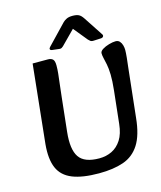

<svg xmlns="http://www.w3.org/2000/svg" viewBox="-132 -996 928 1107"><g transform="rotate(-15 332.0 -442.5)"><path d="M321 16Q222 16 162.5 -8Q103 -32 80 -85Q57 -138 65 -226L114 -695H205Q224 -695 234 -685.5Q244 -676 244 -649Q244 -625 241.5 -601Q239 -577 235 -545Q231 -513 226 -466L204 -262Q193 -160 224.5 -113.5Q256 -67 345 -67Q386 -67 420 -83.5Q454 -100 477 -135.5Q500 -171 506 -230L527 -424Q533 -480 532 -517Q531 -554 526 -578.5Q521 -603 517 -619.5Q513 -636 513 -649Q513 -661 529.5 -671.5Q546 -682 569 -688.5Q592 -695 609 -695Q624 -695 633 -685Q642 -675 646 -660.5Q650 -646 650 -633Q650 -616 647 -586Q644 -556 640 -524L609 -238Q599 -137 563.5 -81.5Q528 -26 467.5 -5Q407 16 321 16ZM236 -761Q229 -754 231 -748Q233 -742 243 -741L285 -736Q293 -735 298.5 -738Q304 -741 308 -745L390 -828L457 -746Q462 -741 468.5 -735.5Q475 -730 490 -731L533 -733Q543 -734 546.5 -740.5Q550 -747 545 -754L470 -868Q457 -888 443.5 -894.5Q430 -901 407 -901Q385 -901 371.5 -894.5Q358 -888 349 -879Z"/></g></svg>

Font: Alkatra Medium
Style: Regular
Weight: 500
Designer: Suman Bhandary
Version: Version 1.100;gftools[0.9.22]